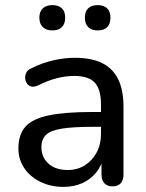

<svg xmlns="http://www.w3.org/2000/svg" viewBox="-20 -722 573 751"><path d="M228 9Q178 9 137.5 -11Q97 -31 74.5 -65Q52 -99 52 -141Q52 -195 79 -226Q106 -257 170 -270.5Q234 -284 342 -284H389V-226H344Q267 -226 222.5 -219Q178 -212 160 -194.5Q142 -177 142 -146Q142 -107 169.5 -82Q197 -57 245 -57Q283 -57 312 -75.5Q341 -94 358 -125.5Q375 -157 375 -198V-313Q375 -372 351 -398.5Q327 -425 270 -425Q237 -425 202 -416Q167 -407 129 -388Q114 -381 103 -383.5Q92 -386 85.5 -395.5Q79 -405 78.5 -416.5Q78 -428 83.5 -439Q89 -450 103 -455Q147 -477 190.5 -486.5Q234 -496 272 -496Q337 -496 379 -475.5Q421 -455 442 -412.5Q463 -370 463 -304V-40Q463 -17 452 -5Q441 7 420 7Q400 7 388.5 -5Q377 -17 377 -40V-111H386Q378 -74 356 -47Q334 -20 301.5 -5.5Q269 9 228 9ZM362 -603Q338 -603 325 -616Q312 -629 312 -653Q312 -677 325 -689.5Q338 -702 362 -702Q386 -702 399 -689.5Q412 -677 412 -653Q412 -629 399.5 -616Q387 -603 362 -603ZM185 -603Q161 -603 147.5 -616Q134 -629 134 -653Q134 -677 147.5 -689.5Q161 -702 185 -702Q209 -702 222 -689.5Q235 -677 235 -653Q235 -629 222 -616Q209 -603 185 -603Z"/></svg>

Font: Nunito Medium
Style: Regular
Weight: 500
Designer: Vernon Adams
Foundry: Vernon Adams
Version: Version 3.601